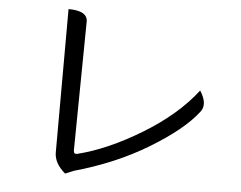

<svg xmlns="http://www.w3.org/2000/svg" viewBox="-53 -805 1105 882"><g transform="rotate(5 500.0 -364.0)"><path d="M278 13Q227 -30 227 -80L228 -741Q316 -741 316 -691L309 -97Q309 -78 326 -82Q463 -116 618 -210Q773 -304 863 -421Q903 -359 871 -322Q806 -238 656 -147Q506 -56 317 -3L278 13Z"/></g></svg>

Font: Swei Half Moon CJK TC
Style: DemiLight
Weight: 350
Version: Version 2.125